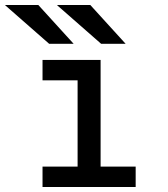

<svg xmlns="http://www.w3.org/2000/svg" viewBox="-40 -752 676 772"><path d="M272 -10V-511H364.5V-10ZM131 0V-82H505.5V0ZM131 -429V-511H327V-429ZM366.5 -576 188.5 -732H323L465 -576ZM157.5 -576 -20.5 -732H114L256 -576Z"/></svg>

Font: Overpass Mono Light Medium
Style: Regular
Weight: 500
Monospace: yes
Version: Version 4.000